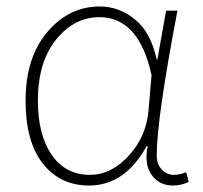

<svg xmlns="http://www.w3.org/2000/svg" viewBox="-20 -560 627 593"><path d="M255 13Q166 13 112.5 -54.5Q59 -122 59 -249Q59 -382 126 -461Q193 -540 288 -540Q348 -540 397 -500Q446 -460 464 -376H466L493 -527H528Q464 -192 464 -79Q464 -53 479.5 -36.5Q495 -20 517 -20Q535 -20 555 -28L563 2Q539 13 514 13Q472 13 448.5 -19.5Q425 -52 436 -109H433Q366 13 255 13ZM258 -20Q324 -20 378.5 -80Q433 -140 439 -222L448 -328Q409 -507 287 -507Q209 -507 153 -437.5Q97 -368 97 -249Q97 -144 139.5 -82Q182 -20 258 -20Z"/></svg>

Font: Noto Sans Korean Thin
Style: Regular
Weight: 250
Designer: Ryoko NISHIZUKA  (kana & ideographs); Paul D. Hunt (Latin, Greek & Cyrillic); Wenlong ZHANG  (bopomofo); Sandoll Communi
Foundry: Adobe Systems Incorporated
Version: Version 1.0001;PS 1;hotconv 1.0.78;makeotf.lib2.5.61930